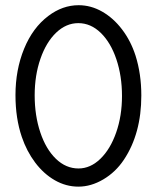

<svg xmlns="http://www.w3.org/2000/svg" viewBox="-20 -696 593 727"><path d="M38.6 -335.9Q38.6 -431.6 71.3 -511.5Q104 -591.3 163.1 -635.7Q216.8 -676.3 277.8 -676.3Q324.2 -676.3 366.7 -652.1Q409.2 -627.9 442.1 -584.7Q475.1 -541.5 493.2 -485.4Q515.1 -416 515.1 -334.5Q515.1 -190.4 449.2 -91.3Q418 -44.4 371.3 -16.8Q324.7 10.7 276.9 10.7Q230 10.7 187.7 -13.4Q145.5 -37.6 113.3 -80.3Q81.1 -123 62.5 -177.7Q38.6 -248 38.6 -335.9ZM111.3 -335Q111.3 -258.3 132.6 -194.8Q153.8 -131.3 191.7 -94.7Q229.5 -58.1 277.3 -58.1Q322.3 -58.1 360.1 -94.7Q397.9 -131.3 419.9 -194.3Q441.9 -257.3 441.9 -332.5Q441.9 -408.2 420.7 -471.4Q399.4 -534.7 361.6 -571.5Q323.7 -608.4 276.4 -608.4Q230.5 -608.4 192.6 -572.3Q154.8 -536.1 133.1 -473.4Q111.3 -410.6 111.3 -335Z"/></svg>

Font: NMS Futura Pro Book
Style: Regular
Weight: 400
Designer: Blend3rman
Version: Version 0.1